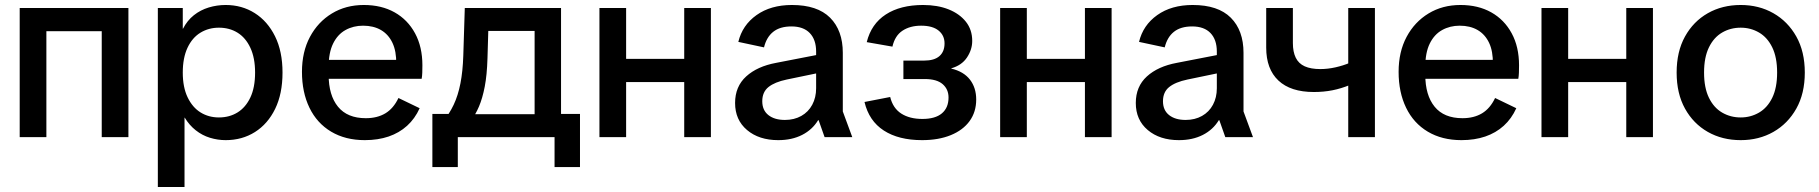

<svg xmlns="http://www.w3.org/2000/svg" viewBox="-20 -550 7293 770"><path d="M388 0V-518H495V0ZM59 0V-518H166V0ZM131 -425V-518H421V-425Z M613 200V-518H713V-435H714Q731 -468 757.5 -489Q784 -510 817 -520Q850 -530 885 -530Q950 -530 1001.5 -497.5Q1053 -465 1083 -404.5Q1113 -344 1113 -259Q1113 -174 1083.5 -113.5Q1054 -53 1002.5 -20.5Q951 12 885 12Q853 12 822 2.5Q791 -7 765 -27.5Q739 -48 721 -78H720V200ZM858 -79Q900 -79 932.5 -99Q965 -119 984 -159Q1003 -199 1003 -259Q1003 -318 984 -358.5Q965 -399 932.5 -419Q900 -439 858 -439Q817 -439 784 -419Q751 -399 732 -358.5Q713 -318 713 -259Q713 -200 732.5 -159.5Q752 -119 784.5 -99Q817 -79 858 -79Z M1443 12Q1365 12 1308 -22Q1251 -56 1221 -118Q1191 -180 1191 -262Q1191 -342 1223 -402Q1255 -462 1311 -496Q1367 -530 1439 -530Q1510 -530 1562.5 -500.5Q1615 -471 1644.5 -416.5Q1674 -362 1674 -288Q1674 -273 1673.5 -258.5Q1673 -244 1671 -234H1247V-310H1605L1569 -294Q1570 -344 1554 -378Q1538 -412 1508 -429.5Q1478 -447 1436 -447Q1397 -447 1365.5 -429.5Q1334 -412 1316 -375.5Q1298 -339 1298 -282V-250Q1298 -168 1335.5 -122Q1373 -76 1447 -76Q1493 -76 1525.5 -95.5Q1558 -115 1578 -157L1663 -116Q1644 -74 1612.5 -45.5Q1581 -17 1538.5 -2.5Q1496 12 1443 12Z M1756 -62Q1782 -93 1799.5 -130Q1817 -167 1826.5 -215.5Q1836 -264 1838 -327L1844 -518H2230V-62H2124V-426H1886L1940 -486L1935 -316Q1933 -249 1924 -202.5Q1915 -156 1901 -123Q1887 -90 1866 -62ZM1816 120H1714V-93H1836V0H1816ZM1786 0V-92H2219V0ZM2204 120V0H2184V-93H2306V120Z M2724 0V-518H2831V0ZM2384 0V-518H2491V0ZM2450 -221V-314H2764V-221Z M3101 12Q3024 12 2976 -28.5Q2928 -69 2928 -137Q2928 -203 2972.5 -243.5Q3017 -284 3093 -298L3299 -338V-265L3135 -231Q3087 -221 3062 -201Q3037 -181 3037 -144Q3037 -108 3061.5 -88.5Q3086 -69 3128 -69Q3165 -69 3193.5 -85Q3222 -101 3237.5 -130Q3253 -159 3253 -196V-343Q3253 -391 3227.5 -417.5Q3202 -444 3154 -444Q3108 -444 3081 -422.5Q3054 -401 3044 -360L2941 -382Q2957 -449 3014 -489.5Q3071 -530 3156 -530Q3258 -530 3309 -479Q3360 -428 3360 -338V-103L3398 0H3287L3263 -68H3261Q3238 -30 3197 -9Q3156 12 3101 12Z M3678 12Q3584 12 3524.5 -26.5Q3465 -65 3447 -141L3550 -161Q3561 -116 3594.5 -94.5Q3628 -73 3679 -73Q3731 -73 3757.5 -95.5Q3784 -118 3784 -159Q3784 -192 3760.5 -212.5Q3737 -233 3689 -233H3603V-307H3686Q3727 -307 3747.5 -325Q3768 -343 3768 -376Q3768 -408 3744 -427.5Q3720 -447 3674 -447Q3630 -447 3599.5 -427Q3569 -407 3559 -363L3456 -381Q3474 -454 3532.5 -492Q3591 -530 3682 -530Q3740 -530 3784 -512.5Q3828 -495 3853.5 -463Q3879 -431 3879 -386Q3879 -351 3858 -319.5Q3837 -288 3795 -276V-275Q3845 -263 3870 -230.5Q3895 -198 3895 -151Q3895 -101 3868.5 -64.5Q3842 -28 3793 -8Q3744 12 3678 12Z M4331 0V-518H4438V0ZM3991 0V-518H4098V0ZM4057 -221V-314H4371V-221Z M4708 12Q4631 12 4583 -28.5Q4535 -69 4535 -137Q4535 -203 4579.5 -243.5Q4624 -284 4700 -298L4906 -338V-265L4742 -231Q4694 -221 4669 -201Q4644 -181 4644 -144Q4644 -108 4668.5 -88.5Q4693 -69 4735 -69Q4772 -69 4800.5 -85Q4829 -101 4844.5 -130Q4860 -159 4860 -196V-343Q4860 -391 4834.5 -417.5Q4809 -444 4761 -444Q4715 -444 4688 -422.5Q4661 -401 4651 -360L4548 -382Q4564 -449 4621 -489.5Q4678 -530 4763 -530Q4865 -530 4916 -479Q4967 -428 4967 -338V-103L5005 0H4894L4870 -68H4868Q4845 -30 4804 -9Q4763 12 4708 12Z M5249 -181Q5156 -181 5107 -227Q5058 -273 5058 -359V-518H5165V-377Q5165 -342 5176.5 -318.5Q5188 -295 5212.5 -284Q5237 -273 5275 -273Q5305 -273 5336 -280Q5367 -287 5393 -298V-209Q5359 -195 5324 -188Q5289 -181 5249 -181ZM5387 0V-518H5494V0Z M5841 12Q5763 12 5706 -22Q5649 -56 5619 -118Q5589 -180 5589 -262Q5589 -342 5621 -402Q5653 -462 5709 -496Q5765 -530 5837 -530Q5908 -530 5960.5 -500.5Q6013 -471 6042.5 -416.5Q6072 -362 6072 -288Q6072 -273 6071.5 -258.5Q6071 -244 6069 -234H5645V-310H6003L5967 -294Q5968 -344 5952 -378Q5936 -412 5906 -429.5Q5876 -447 5834 -447Q5795 -447 5763.5 -429.5Q5732 -412 5714 -375.5Q5696 -339 5696 -282V-250Q5696 -168 5733.5 -122Q5771 -76 5845 -76Q5891 -76 5923.5 -95.5Q5956 -115 5976 -157L6061 -116Q6042 -74 6010.5 -45.5Q5979 -17 5936.5 -2.5Q5894 12 5841 12Z M6502 0V-518H6609V0ZM6162 0V-518H6269V0ZM6228 -221V-314H6542V-221Z M6961 12Q6887 12 6829 -21Q6771 -54 6737.5 -114.5Q6704 -175 6704 -259Q6704 -343 6737.5 -403.5Q6771 -464 6829 -497Q6887 -530 6961 -530Q7034 -530 7092 -497Q7150 -464 7184 -403.5Q7218 -343 7218 -259Q7218 -175 7184 -114.5Q7150 -54 7092 -21Q7034 12 6961 12ZM6961 -79Q7001 -79 7034.5 -98.5Q7068 -118 7087.5 -158Q7107 -198 7107 -259Q7107 -320 7087.5 -360Q7068 -400 7034.5 -419.5Q7001 -439 6961 -439Q6920 -439 6886.5 -419.5Q6853 -400 6833.5 -360Q6814 -320 6814 -259Q6814 -198 6833.5 -158Q6853 -118 6886.5 -98.5Q6920 -79 6961 -79Z"/></svg>

Font: TikTok Sans 24pt Medium
Style: Regular
Weight: 500
Version: Version 4.000